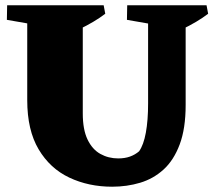

<svg xmlns="http://www.w3.org/2000/svg" viewBox="-20 -686 813 726"><path d="M404 20Q315 20 242 -14.5Q169 -49 126 -121.5Q83 -194 83 -307V-666H293V-257Q293 -196 311 -158.5Q329 -121 359.5 -104Q390 -87 427 -87Q452 -87 471.5 -94Q491 -101 506 -114Q523 -138 531.5 -184.5Q540 -231 540 -295V-666H682V-289Q682 -200 659.5 -140Q637 -80 598.5 -45Q560 -10 510 5Q460 20 404 20ZM144 -587 6 -611 7 -666H147ZM279 -575 278 -666H372L378 -634Q357 -618 332.5 -603.5Q308 -589 279 -575ZM598 -587 460 -611 461 -666H601ZM668 -575 667 -666H761L767 -634Q746 -618 721.5 -603.5Q697 -589 668 -575Z"/></svg>

Font: Eczar ExtraBold
Style: Regular
Weight: 800
Designer: Vaibhav Singh
Foundry: Rosetta Type Foundry
Version: Version 2.000